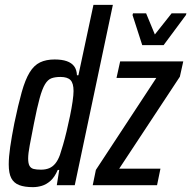

<svg xmlns="http://www.w3.org/2000/svg" viewBox="-20 -763 788 791"><path d="M116 8Q81 8 59 -0.5Q37 -9 26.5 -29Q16 -49 16 -86Q16 -116 22 -157.5Q28 -199 39 -255Q55 -332 69.5 -383.5Q84 -435 102 -464.5Q120 -494 145 -506Q170 -518 205 -518Q235 -518 255 -511Q275 -504 285.5 -490Q296 -476 297 -453H303L365 -743H445L288 0H214L224 -63H218Q205 -33 188 -18Q171 -3 152.5 2.5Q134 8 116 8ZM149 -64Q168 -64 182.5 -70Q197 -76 208 -89.5Q219 -103 227 -125Q232 -140 239.5 -165.5Q247 -191 254.5 -222.5Q262 -254 268.5 -285.5Q275 -317 279 -344.5Q283 -372 283 -388Q283 -420 270.5 -433Q258 -446 229 -446Q207 -446 192 -440.5Q177 -435 165.5 -416Q154 -397 143.5 -359Q133 -321 120 -255Q109 -199 102.5 -164.5Q96 -130 96 -110Q96 -90 101.5 -80Q107 -70 118.5 -67Q130 -64 149 -64ZM362 0 375 -63 624 -442H460L475 -510H735L721 -447L471 -68H641L627 0ZM566 -577 526 -701 528 -708H582L618 -621L687 -708H748L746 -701L654 -577Z"/></svg>

Font: Saira ExtraCondensed Medium
Style: Italic
Weight: 500
Width: 2
Italic angle: -12°
Designer: Hector Gatti with collaboration of the Omnibus-Type team
Foundry: Omnibus-Type
Version: Version 1.101